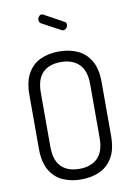

<svg xmlns="http://www.w3.org/2000/svg" viewBox="-102 -1019 758 1089"><g transform="rotate(-10 276.5 -474.5)"><path d="M276 6Q218 6 171 -15Q124 -36 96.5 -83Q69 -130 69 -208V-518Q69 -595 96.5 -642Q124 -689 170.5 -710Q217 -731 276 -731Q335 -731 382 -710Q429 -689 457 -642Q485 -595 485 -518V-208Q485 -130 457 -83Q429 -36 382 -15Q335 6 276 6ZM276 -55Q343 -55 381 -92Q419 -129 419 -208V-518Q419 -596 381 -633Q343 -670 276 -670Q209 -670 172 -633Q135 -596 135 -518V-208Q135 -129 172 -92Q209 -55 276 -55ZM322 -845Q320 -845 317 -846Q314 -847 312 -848L206 -905Q193 -912 193 -927Q193 -937 200 -946Q207 -955 217 -955Q221 -955 226 -952L337 -891Q348 -886 348 -873Q348 -863 340.5 -854Q333 -845 322 -845Z"/></g></svg>

Font: Dosis ExtraLight
Style: Regular
Weight: 400
Version: Version 3.001; ttfautohint (v1.8.2)